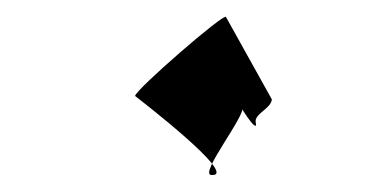

<svg xmlns="http://www.w3.org/2000/svg" viewBox="-20 -540 458 226"><path d="M139 -427C139 -434 245 -526 246 -520L300 -423C299 -412 279 -406 281 -396C285 -378 255 -426 265 -414C271 -406 213 -334 229 -334C263 -332 139 -427 139 -427Z"/></svg>

Font: pokerface
Style: oblique
Weight: 400
Version: Version 1